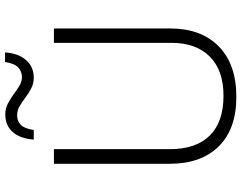

<svg xmlns="http://www.w3.org/2000/svg" viewBox="-118 -830 958 762"><g transform="rotate(-90 361.0 -449.0)"><path d="M629 -714V-252Q629 -130 558 -60Q487 10 358 10Q230 10 161 -60Q92 -130 92 -254V-714H150V-254Q150 -150 204 -95.5Q258 -41 362 -41Q463 -41 517.5 -95.5Q572 -150 572 -248V-714ZM188 -794Q192 -848 218 -877.5Q244 -907 288 -907Q311 -907 330.5 -897Q350 -887 367.5 -874Q385 -861 401.5 -851Q418 -841 436 -841Q458 -841 474 -855.5Q490 -870 496 -908H534Q530 -854 503 -824Q476 -794 434 -794Q411 -794 391.5 -804Q372 -814 355 -827Q338 -840 321 -850Q304 -860 284 -860Q262 -860 247 -846Q232 -832 226 -794Z"/></g></svg>

Font: BC Sans Light
Style: Regular
Weight: 300
Designer: Monotype Design Team
Foundry: Monotype Imaging Inc.
Version: Version 2.000;GOOG;noto-source:20170915:90ef993387c0